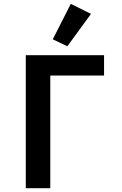

<svg xmlns="http://www.w3.org/2000/svg" viewBox="-20 -988 640 1008"><path d="M115.4 0H244V-591.6H526.3V-698.2H115.4ZM257.1 -781.6 333.5 -745 457.7 -915.1 351.6 -967.7Z"/></svg>

Font: Margiela Mono SemiBold
Style: Regular
Weight: 600
Designer: Mike Abbink, Paul van der Laan, Pieter van Rosmalen
Foundry: Bold Monday
Version: Version 2.003 2021